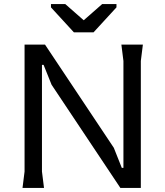

<svg xmlns="http://www.w3.org/2000/svg" viewBox="-20 -918 808 938"><path d="M90 0 100 -80V-700H200L536 -196L575 -98H583V-620L573 -700H678L668 -620V0H568L232 -504L193 -601H185V-80L195 0ZM341 -760 229 -882V-898H299L389 -819L479 -898H549V-882L437 -760Z"/></svg>

Font: AR One Sans
Style: Regular
Weight: 400
Designer: Niteesh Yadav
Foundry: Niteesh Yadav
Version: Version 1.001;gftools[0.9.33]